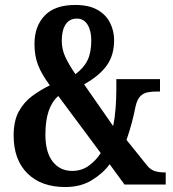

<svg xmlns="http://www.w3.org/2000/svg" viewBox="-20 -744 699 774"><path d="M243 10Q146 10 90.5 -45Q35 -100 35 -198Q35 -257 56 -295Q77 -333 110.5 -357.5Q144 -382 181 -400Q148 -444 133.5 -481.5Q119 -519 119 -567Q119 -638 160 -681Q201 -724 283 -724Q339 -724 373.5 -704Q408 -684 424 -651.5Q440 -619 440 -582Q440 -521 410 -479.5Q380 -438 319 -404L436 -236Q443 -268 446 -307.5Q449 -347 449 -382V-425H625V-375H611Q593 -375 576 -372Q559 -369 546 -356.5Q533 -344 526 -313Q520 -282 511 -248Q502 -214 490 -180L572 -78Q586 -60 603.5 -54.5Q621 -49 640 -49H648V0H482L422 -82Q395 -45 350 -17.5Q305 10 243 10ZM284 -445Q318 -470 333 -501.5Q348 -533 348 -581Q348 -620 333 -644.5Q318 -669 290 -669Q260 -669 244.5 -645.5Q229 -622 229 -580Q229 -545 243.5 -514Q258 -483 284 -445ZM271 -55Q309 -55 338 -76Q367 -97 386 -127L215 -357Q163 -312 163 -202Q163 -130 192.5 -92.5Q222 -55 271 -55Z"/></svg>

Font: Noto Serif Thai ExtraCondensed
Style: Bold
Weight: 700
Width: 2
Designer: Monotype Design Team
Foundry: Monotype Imaging Inc.
Version: Version 2.002; ttfautohint (v1.8.4.7-5d5b)